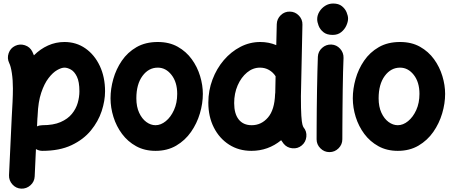

<svg xmlns="http://www.w3.org/2000/svg" viewBox="-20 -806 2612 1111"><path d="M103 285.6Q72.3 284.2 51.8 261.2Q31.2 238.3 32.2 208L47.9 -127.9Q50.8 -175.8 52.7 -217Q54.7 -258.3 54.7 -294.4Q54.7 -342.8 48.6 -383.1Q42.5 -423.3 33.2 -441.4Q20 -468.8 30 -498Q40 -527.3 67.4 -540.5Q94.7 -553.7 124 -544.2Q153.3 -534.7 167 -507.3Q171.9 -497.1 176.3 -485.8Q212.9 -522.5 257.8 -542.7Q302.7 -563 353 -563Q421.4 -563 474.4 -525.9Q527.3 -488.8 557.6 -424.3Q587.9 -359.9 587.9 -277.3Q587.9 -223.1 568.4 -163.3Q548.8 -103.5 505.9 -51Q462.9 1.5 393.6 34.2Q324.2 66.9 225.1 66.9Q205.6 66.9 188 56.6L180.7 214.8Q179.2 245.6 156.2 266.1Q133.3 286.6 103 285.6ZM196.3 -119.1 194.3 -74.7Q209 -81.5 225.1 -81.5Q289.1 -81.5 330.6 -99.6Q372.1 -117.7 396 -147Q419.9 -176.3 429.7 -210.4Q439.5 -244.6 439.5 -277.3Q439.5 -333 425 -362.5Q410.6 -392.1 390.4 -403.3Q370.1 -414.6 353 -414.6Q335.4 -414.6 310.5 -400.4Q285.6 -386.2 261 -354.2Q236.3 -322.3 218.5 -269.3Q200.7 -216.3 197.8 -139.2Q197.8 -135.3 197.3 -131.3Q196.8 -124 196.3 -119.1Z M893.1 -563Q959.5 -563 1008.5 -535.4Q1057.6 -507.8 1089.8 -463.1Q1122.1 -418.5 1137.9 -365.7Q1153.8 -313 1153.8 -262.7Q1153.8 -207.5 1136.7 -149.7Q1119.6 -91.8 1085.4 -42.7Q1051.3 6.3 999.8 36.6Q948.2 66.9 879.9 66.9Q816.4 66.9 767.8 40Q719.2 13.2 686.3 -31Q653.3 -75.2 636.5 -129.2Q619.6 -183.1 619.6 -237.3Q619.6 -292 635.7 -349.1Q651.9 -406.2 685.1 -454.8Q718.3 -503.4 770 -533.2Q821.8 -563 893.1 -563ZM893.1 -414.6Q839.8 -414.6 804.4 -366.5Q769 -318.4 769 -237.3Q769 -188.5 785.2 -153.6Q801.3 -118.7 826.7 -100.1Q852.1 -81.5 879.9 -81.5Q910.6 -81.5 939.5 -105Q968.3 -128.4 986.8 -169.4Q1005.4 -210.4 1005.4 -262.7Q1005.4 -330.6 972.4 -372.6Q939.5 -414.6 893.1 -414.6Z M1486.3 -563Q1535.2 -563 1578.6 -544.9L1581.5 -666.5Q1582.5 -696.8 1604.7 -718.3Q1627 -739.7 1657.7 -738.8Q1688 -738.3 1709.5 -715.8Q1731 -693.4 1730 -663.1L1721.2 -248.5Q1721.2 -173.3 1723.6 -136.5Q1726.1 -99.6 1729.7 -86.4Q1733.4 -73.2 1736.3 -69.3Q1755.9 -45.9 1752.7 -14.9Q1749.5 16.1 1726.1 35.6Q1702.6 55.2 1671.4 52Q1640.1 48.8 1621.1 25.4Q1613.3 15.6 1606.9 5.4Q1531.7 66.9 1434.6 66.9Q1361.8 66.9 1305.7 31Q1249.5 -4.9 1217.5 -67.9Q1185.5 -130.9 1185.5 -211.9Q1185.5 -282.2 1209.5 -345.7Q1233.4 -409.2 1275.1 -458Q1316.9 -506.8 1371.1 -534.9Q1425.3 -563 1486.3 -563ZM1335 -209.5Q1335 -147.9 1361.3 -114.7Q1387.7 -81.5 1436.5 -81.5Q1492.2 -81.5 1530.5 -126Q1568.8 -170.4 1571.8 -261.2Q1571.8 -265.6 1572.8 -269.5L1574.7 -364.7Q1560.5 -387.2 1537.1 -400.9Q1513.7 -414.6 1484.4 -414.6Q1443.4 -414.6 1409.4 -386.5Q1375.5 -358.4 1355.2 -312Q1335 -265.6 1335 -209.5Z M1815.4 -694.8Q1815.4 -717.8 1828.1 -738.5Q1840.8 -759.3 1861.8 -772.5Q1882.8 -785.6 1907.7 -785.6Q1939.5 -785.6 1958.3 -770.5Q1977.1 -755.4 1985.6 -734.9Q1994.1 -714.4 1994.1 -698.2Q1994.1 -680.2 1984.1 -658Q1974.1 -635.7 1954.3 -619.9Q1934.6 -604 1905.3 -604Q1870.6 -604 1851.1 -620.1Q1831.5 -636.2 1823.5 -657.5Q1815.4 -678.7 1815.4 -694.8ZM1897 -548.3Q1927.7 -546.9 1948.2 -523.9Q1968.8 -501 1967.8 -470.7Q1966.3 -437.5 1965.1 -389.4Q1963.9 -341.3 1963.1 -286.4Q1962.4 -231.4 1961.9 -177.2Q1961.4 -123 1961.2 -76.7Q1960.9 -30.3 1960.9 0Q1960.9 30.3 1939 52.2Q1917 74.2 1886.2 74.2Q1856 74.2 1834 52.2Q1812 30.3 1812 0Q1812 -31.2 1812.3 -77.6Q1812.5 -124 1813 -178.5Q1813.5 -232.9 1814.5 -288.3Q1815.4 -343.8 1816.7 -392.8Q1817.9 -441.9 1819.3 -477.5Q1820.8 -508.3 1843.8 -528.8Q1866.7 -549.3 1897 -548.3Z M2294.9 -563Q2361.3 -563 2410.4 -535.4Q2459.5 -507.8 2491.7 -463.1Q2523.9 -418.5 2539.8 -365.7Q2555.7 -313 2555.7 -262.7Q2555.7 -207.5 2538.6 -149.7Q2521.5 -91.8 2487.3 -42.7Q2453.1 6.3 2401.6 36.6Q2350.1 66.9 2281.7 66.9Q2218.3 66.9 2169.7 40Q2121.1 13.2 2088.1 -31Q2055.2 -75.2 2038.3 -129.2Q2021.5 -183.1 2021.5 -237.3Q2021.5 -292 2037.6 -349.1Q2053.7 -406.2 2086.9 -454.8Q2120.1 -503.4 2171.9 -533.2Q2223.6 -563 2294.9 -563ZM2294.9 -414.6Q2241.7 -414.6 2206.3 -366.5Q2170.9 -318.4 2170.9 -237.3Q2170.9 -188.5 2187 -153.6Q2203.1 -118.7 2228.5 -100.1Q2253.9 -81.5 2281.7 -81.5Q2312.5 -81.5 2341.3 -105Q2370.1 -128.4 2388.7 -169.4Q2407.2 -210.4 2407.2 -262.7Q2407.2 -330.6 2374.3 -372.6Q2341.3 -414.6 2294.9 -414.6Z"/></svg>

Font: Mikhak-DS1-FD ExtraBold
Style: Regular
Weight: 800
Designer: Amin Abedi
Version: Version 3.2